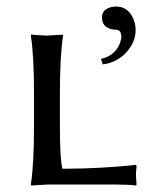

<svg xmlns="http://www.w3.org/2000/svg" viewBox="-20 -570 473 593"><path d="M338.9 -549.8Q377.9 -549.8 393.6 -507.3Q398.9 -492.2 398.9 -477.1Q398.9 -435.1 362.8 -400.9Q334.5 -375.5 296.9 -371.1L292 -388.2Q335 -397.5 350.6 -437Q354.5 -448.2 355 -457Q354 -476.6 340.8 -478Q295.4 -479 294.9 -516.1Q294.9 -540.5 322.8 -547.9Q330.6 -549.8 338.9 -549.8ZM165 -179.2Q165 -77.6 172.9 -48.8Q232.9 -48.8 289.6 -52Q346.2 -55.2 373 -58.1L399.9 -61L401.9 -57.1Q399.9 -41 399.9 -25.9Q399.9 -20 400.9 -12.5Q401.9 -4.9 401.9 0L399.9 2.9Q375.5 0 339.8 0H127L76.2 2.9L75.2 0Q85 -61 85 -179.2V-280.8Q85 -399.9 75.2 -460L76.2 -462.9Q78.1 -462.9 124 -460L172.9 -462.9L174.8 -460Q165 -395.5 165 -280.8Z"/></svg>

Font: Linux Biolinum Capitals O
Style: Small Caps
Weight: 400
Designer: Philipp H. Poll
Foundry: Philipp H. Poll
Version: Version 1.0.4